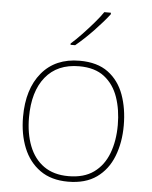

<svg xmlns="http://www.w3.org/2000/svg" viewBox="-54 -811 684 866"><g transform="rotate(5 287.5 -378.0)"><path d="M515 -264Q515 -187 490.5 -124.5Q466 -62 415.5 -26Q365 10 286 10Q210 10 159.5 -26Q109 -62 84 -124Q59 -186 59 -264Q59 -390 120.5 -464Q182 -538 292 -538Q372 -538 421 -501.5Q470 -465 492.5 -403Q515 -341 515 -264ZM86 -264Q86 -191 108 -134.5Q130 -78 174.5 -46.5Q219 -15 286 -15Q356 -15 400.5 -47Q445 -79 466.5 -135.5Q488 -192 488 -264Q488 -333 468.5 -389.5Q449 -446 406 -479.5Q363 -513 292 -513Q193 -513 139.5 -447Q86 -381 86 -264ZM413 -759Q387 -725 346 -682Q305 -639 265 -606H244V-612Q267 -632 293.5 -660Q320 -688 344.5 -716.5Q369 -745 383 -766H413Z"/></g></svg>

Font: Noto Sans Gujarati Thin
Style: Regular
Weight: 100
Designer: Jelle Bosma - Monotype Design Team, Universal Thirst
Foundry: Monotype Imaging Inc.
Version: Version 2.106; ttfautohint (v1.8.4.7-5d5b)